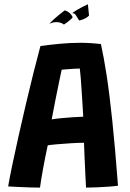

<svg xmlns="http://www.w3.org/2000/svg" viewBox="-20 -867 606 895"><path d="M166.5 7.5Q151.5 7.5 123 6.8Q94.5 6 65.2 4.5Q36 3 18 2Q24 -33.5 36.5 -94.2Q49 -155 65.8 -229.5Q82.5 -304 100.8 -382Q119 -460 136.8 -530.5Q154.5 -601 168.5 -652.5Q212.5 -658.5 260 -663Q307.5 -667.5 353.5 -667.5Q403 -667.5 450.5 -661.5Q463.5 -603 476.8 -517.8Q490 -432.5 503.2 -306.8Q516.5 -181 530 -1.5Q515 1 488.2 3Q461.5 5 432.5 6.2Q403.5 7.5 381 7.5Q379.5 -16.5 377.8 -55.2Q376 -94 374.2 -134.2Q372.5 -174.5 371.5 -201.5Q345 -201.5 309 -199.2Q273 -197 242.5 -194.2Q212 -191.5 202.5 -189.5Q190.5 -134 180.5 -79.2Q170.5 -24.5 166.5 7.5ZM221 -310.5Q234.5 -313 261.8 -315.8Q289 -318.5 318.5 -320.5Q348 -322.5 368 -323Q367.5 -335.5 365.5 -366.2Q363.5 -397 361.2 -433.8Q359 -470.5 356.5 -502Q354 -533.5 352 -547.5Q343 -547.5 325.2 -546.5Q307.5 -545.5 290.8 -544Q274 -542.5 267.5 -542Q263.5 -523 255.2 -484Q247 -445 237.8 -398.2Q228.5 -351.5 221 -310.5ZM389.5 -847Q390 -848 395 -794.5Q384.5 -783.5 369 -777.5Q353.5 -771.5 349 -771.5Q338.5 -787.5 333.2 -796.8Q328 -806 316.5 -805.5Q320.5 -809.5 340.8 -821.8Q361 -834 389.5 -847ZM277 -815Q280 -822 295 -813.2Q310 -804.5 319 -787Q316 -782 307 -774.2Q298 -766.5 289.2 -760Q280.5 -753.5 278 -752.5Q264.5 -763 245.8 -763.8Q227 -764.5 210.5 -756Q213 -761 232.5 -778.5Q252 -796 277 -815Z"/></svg>

Font: Grandstander SemiBold
Style: Regular
Weight: 600
Designer: Tyler Finck
Foundry: Etcetera Type Co
Version: Version 1.200; ttfautohint (v1.8.3)